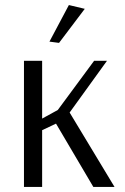

<svg xmlns="http://www.w3.org/2000/svg" viewBox="-20 -741 496 761"><path d="M75 0V-500H147V-271L209 -305L353 -500H404L256 -295L434 0H350L202 -251L147 -225V0ZM214 -571 176 -576 253 -721 316 -706Z"/></svg>

Font: Arsenal SC
Style: Regular
Weight: 400
Designer: Andrij Shevchenko
Foundry: Stairsfor
Version: Version 2.001; ttfautohint (v1.8.4.7-5d5b)